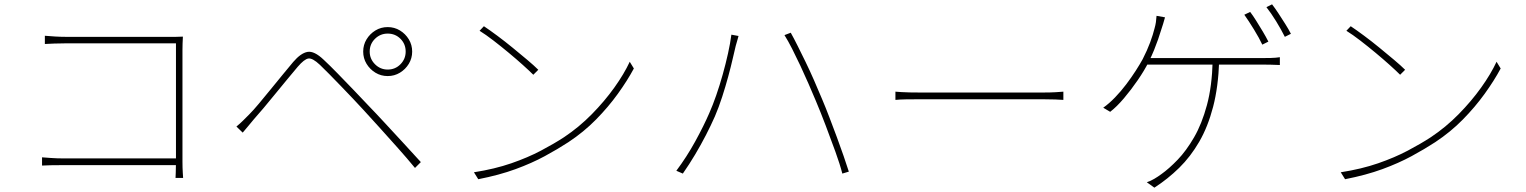

<svg xmlns="http://www.w3.org/2000/svg" viewBox="-20 -826 7040 886"><path d="M187 -661Q209 -659 234.5 -657.5Q260 -656 282 -656H763Q778 -656 792.5 -656Q807 -656 824 -657Q823 -641 822.5 -624.5Q822 -608 822 -595V-80Q822 -52 823.5 -28.5Q825 -5 825 -5H790Q790 -5 791 -28.5Q792 -52 792 -78V-626H283Q259 -626 230 -625Q201 -624 187 -623ZM174 -100Q187 -99 215 -97Q243 -95 271 -95H803V-64H272Q240 -64 215 -63.5Q190 -63 174 -62Z M1686 -588Q1686 -554 1710.5 -529.5Q1735 -505 1769 -505Q1804 -505 1828 -529.5Q1852 -554 1852 -588Q1852 -623 1828 -647Q1804 -671 1769 -671Q1735 -671 1710.5 -647Q1686 -623 1686 -588ZM1656 -588Q1656 -619 1671.5 -644.5Q1687 -670 1712.5 -685.5Q1738 -701 1769 -701Q1800 -701 1825.5 -685.5Q1851 -670 1866.5 -644.5Q1882 -619 1882 -588Q1882 -557 1866.5 -531.5Q1851 -506 1825.5 -490.5Q1800 -475 1769 -475Q1738 -475 1712.5 -490.5Q1687 -506 1671.5 -531.5Q1656 -557 1656 -588ZM1071 -242Q1088 -256 1101 -269Q1114 -282 1130 -298Q1149 -317 1174.5 -347.5Q1200 -378 1228.5 -413Q1257 -448 1284.5 -481.5Q1312 -515 1333 -540Q1368 -581 1399 -586.5Q1430 -592 1474 -550Q1501 -525 1538.5 -486.5Q1576 -448 1614 -408.5Q1652 -369 1680 -339Q1714 -304 1755.5 -259Q1797 -214 1840.5 -167Q1884 -120 1922 -78L1895 -51Q1858 -96 1816 -143Q1774 -190 1733.5 -235Q1693 -280 1658 -318Q1637 -341 1609.5 -370Q1582 -399 1553.5 -428.5Q1525 -458 1499.5 -484Q1474 -510 1456 -527Q1422 -559 1403 -556Q1384 -553 1354 -518Q1333 -493 1306 -460.5Q1279 -428 1250.5 -393Q1222 -358 1196 -327Q1170 -296 1151 -275Q1138 -260 1124 -242.5Q1110 -225 1100 -214Z M2213 -705Q2240 -687 2275 -661Q2310 -635 2346 -605.5Q2382 -576 2413.5 -549.5Q2445 -523 2464 -504L2441 -481Q2423 -499 2393 -526Q2363 -553 2327.5 -582.5Q2292 -612 2257 -639Q2222 -666 2193 -684ZM2167 -31Q2263 -46 2339.5 -72.5Q2416 -99 2476.5 -131Q2537 -163 2583 -193Q2652 -239 2711 -299Q2770 -359 2815 -422Q2860 -485 2886 -541L2905 -510Q2875 -454 2831 -393Q2787 -332 2730.5 -274.5Q2674 -217 2603 -170Q2554 -138 2494 -105.5Q2434 -73 2359 -45.5Q2284 -18 2187 1Z M3253 -304Q3269 -340 3285 -386Q3301 -432 3315 -482Q3329 -532 3339.5 -579.5Q3350 -627 3355 -666L3388 -660Q3386 -652 3384 -645.5Q3382 -639 3380 -631.5Q3378 -624 3375 -614Q3370 -594 3361.5 -556.5Q3353 -519 3340.5 -473Q3328 -427 3312.5 -379Q3297 -331 3279 -289Q3260 -246 3237 -201.5Q3214 -157 3187.5 -112.5Q3161 -68 3131 -25L3101 -38Q3149 -102 3188.5 -174Q3228 -246 3253 -304ZM3745 -360Q3729 -398 3711 -439.5Q3693 -481 3673.5 -522.5Q3654 -564 3635.5 -600.5Q3617 -637 3600 -664L3629 -675Q3643 -650 3660.5 -615Q3678 -580 3697.5 -540Q3717 -500 3736 -456.5Q3755 -413 3773 -370Q3790 -330 3807.5 -284Q3825 -238 3842 -192.5Q3859 -147 3873 -106Q3887 -65 3897 -34L3867 -25Q3856 -68 3835 -126Q3814 -184 3790.5 -246Q3767 -308 3745 -360Z M4112 -403Q4124 -402 4140 -401Q4156 -400 4178 -399.5Q4200 -399 4230 -399Q4236 -399 4266.5 -399Q4297 -399 4343 -399Q4389 -399 4443.5 -399Q4498 -399 4553.5 -399Q4609 -399 4658 -399Q4707 -399 4741.5 -399Q4776 -399 4789 -399Q4829 -399 4851.5 -400.5Q4874 -402 4887 -403V-365Q4874 -366 4849.5 -367Q4825 -368 4790 -368Q4777 -368 4742 -368Q4707 -368 4658.5 -368Q4610 -368 4554.5 -368Q4499 -368 4444.5 -368Q4390 -368 4344 -368Q4298 -368 4267.5 -368Q4237 -368 4230 -368Q4190 -368 4160.5 -367.5Q4131 -367 4112 -365Z M5749 -771Q5762 -754 5777 -730Q5792 -706 5807 -681Q5822 -656 5833 -634L5805 -620Q5791 -650 5766.5 -690Q5742 -730 5722 -758ZM5850 -806Q5864 -788 5880 -763.5Q5896 -739 5911.5 -714.5Q5927 -690 5937 -670L5909 -656Q5892 -690 5869 -727.5Q5846 -765 5824 -793ZM5356 -746Q5352 -731 5347.5 -716.5Q5343 -702 5338 -687Q5332 -667 5324 -644Q5316 -621 5305.5 -595Q5295 -569 5280 -539Q5261 -501 5230.5 -456.5Q5200 -412 5166.5 -372.5Q5133 -333 5103 -310L5071 -329Q5098 -348 5125.5 -376.5Q5153 -405 5177.5 -437.5Q5202 -470 5221.5 -500.5Q5241 -531 5253 -553Q5274 -594 5287.5 -630.5Q5301 -667 5308 -696Q5312 -710 5314 -723.5Q5316 -737 5317 -753ZM5263 -558Q5273 -558 5305 -558Q5337 -558 5384 -558Q5431 -558 5484.5 -558Q5538 -558 5591.5 -558Q5645 -558 5690.5 -558Q5736 -558 5766 -558Q5796 -558 5803 -558Q5821 -558 5844 -558.5Q5867 -559 5886 -562V-526Q5867 -527 5843.5 -527.5Q5820 -528 5803 -528Q5795 -528 5756 -528Q5717 -528 5659.5 -528Q5602 -528 5537 -528Q5472 -528 5412.5 -528Q5353 -528 5310 -528Q5267 -528 5253 -528ZM5606 -545Q5602 -425 5578 -333Q5554 -241 5514 -172Q5474 -103 5421.5 -51.5Q5369 0 5307 40L5272 15Q5288 10 5306 -0.5Q5324 -11 5340 -23Q5375 -48 5414.5 -89Q5454 -130 5490 -192Q5526 -254 5549.5 -341Q5573 -428 5576 -546Z M6213 -705Q6240 -687 6275 -661Q6310 -635 6346 -605.5Q6382 -576 6413.5 -549.5Q6445 -523 6464 -504L6441 -481Q6423 -499 6393 -526Q6363 -553 6327.5 -582.5Q6292 -612 6257 -639Q6222 -666 6193 -684ZM6167 -31Q6263 -46 6339.5 -72.5Q6416 -99 6476.5 -131Q6537 -163 6583 -193Q6652 -239 6711 -299Q6770 -359 6815 -422Q6860 -485 6886 -541L6905 -510Q6875 -454 6831 -393Q6787 -332 6730.5 -274.5Q6674 -217 6603 -170Q6554 -138 6494 -105.5Q6434 -73 6359 -45.5Q6284 -18 6187 1Z"/></svg>

Font: Noto Sans KR Thin
Style: Regular
Weight: 100
Designer: Ryoko NISHIZUKA 西塚涼子 (kana, bopomofo & ideographs); Paul D. Hunt (Latin, Greek & Cyrillic); Sandoll Communications 산돌커뮤니
Foundry: Adobe
Version: Version 2.004-H2;hotconv 1.0.118;makeotfexe 2.5.65603